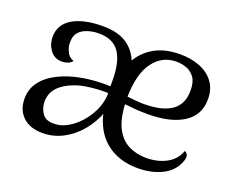

<svg xmlns="http://www.w3.org/2000/svg" viewBox="-91 -676 1032 843"><g transform="rotate(20 424.5 -254.0)"><path d="M170 11Q111 11 78 -20.5Q45 -52 45 -105Q45 -146 66.5 -178Q88 -210 125.5 -232Q163 -254 211 -267Q253 -278 297.5 -282Q342 -286 381 -284V-310Q381 -397 351.5 -441Q322 -485 254 -485Q229 -485 204 -477.5Q179 -470 163.5 -453Q148 -436 148 -404Q148 -384 158 -362.5Q168 -341 191 -333Q182 -322 169 -317.5Q156 -313 143 -313Q108 -313 88 -340Q68 -367 68 -401Q68 -460 120 -490.5Q172 -521 261 -521Q331 -521 373.5 -492.5Q416 -464 435 -409L423 -410Q450 -463 500 -492Q550 -521 621 -521Q674 -521 715 -504.5Q756 -488 779.5 -456Q803 -424 803 -377Q803 -302 742.5 -263.5Q682 -225 576 -225Q546 -225 519.5 -227Q493 -229 468 -232Q472 -160 495 -118.5Q518 -77 555 -59.5Q592 -42 635 -42Q689 -42 730 -64.5Q771 -87 785 -129Q795 -125 799.5 -114.5Q804 -104 794 -79Q775 -34 727 -10.5Q679 13 616 13Q526 13 467 -34.5Q408 -82 390 -173L398 -172Q378 -117 343.5 -76Q309 -35 264.5 -12Q220 11 170 11ZM206 -45Q235 -45 265 -61.5Q295 -78 320.5 -106Q346 -134 363 -169.5Q380 -205 382 -245Q382 -256 382 -258.5Q382 -261 382 -269L395 -252Q370 -254 339 -252.5Q308 -251 278 -246Q248 -241 226 -232Q182 -216 157 -188.5Q132 -161 132 -122Q132 -92 149 -67.5Q166 -43 206 -45ZM545 -261Q581 -261 612 -267Q643 -273 667 -287Q691 -301 704.5 -325.5Q718 -350 718 -387Q718 -426 703 -447Q688 -468 665 -476.5Q642 -485 617 -485Q551 -485 510 -430Q469 -375 467 -267Q485 -265 506.5 -263Q528 -261 545 -261Z"/></g></svg>

Font: Arima
Style: Regular
Weight: 400
Designer: Joana Correia and Natanael Gama
Foundry: NDISCOVER
Version: Version 1.101;gftools[0.9.23]